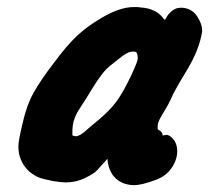

<svg xmlns="http://www.w3.org/2000/svg" viewBox="-20 -539 605 556"><path d="M451.2 -146.5Q452.1 -146.5 455.6 -147.5Q459 -148.4 461.9 -148.4Q473.6 -148.4 486.3 -129.9Q493.2 -117.2 493.2 -101.6Q493.2 -76.2 477.1 -52.7Q460.9 -29.3 432.6 -18.6Q390.6 -2.9 369.1 -2.9Q341.8 -2.9 322.3 -16.6Q294.9 -35.2 291 -79.1Q270.5 -55.7 261.2 -45.9Q252 -36.1 226.1 -23.4Q200.2 -10.7 169.9 -10.7Q159.2 -10.7 133.8 -14.6Q132.8 -14.6 122.6 -17.1Q112.3 -19.5 109.4 -20Q106.4 -20.5 97.2 -23.4Q87.9 -26.4 83.5 -29.3Q79.1 -32.2 72.3 -36.6Q65.4 -41 60.1 -46.9Q54.7 -52.7 49.8 -59.6Q33.2 -84 33.2 -115.2Q33.2 -130.9 44.9 -179.7Q56.6 -233.4 77.6 -271Q98.6 -308.6 138.7 -360.4Q171.9 -405.3 200.7 -433.1Q229.5 -460.9 272.5 -486.3Q326.2 -518.6 368.2 -518.6H377.9Q389.6 -517.6 399.4 -516.1Q409.2 -514.6 417 -511.7Q424.8 -508.8 430.2 -505.9Q435.5 -502.9 440.4 -499Q445.3 -495.1 447.3 -492.7Q449.2 -490.2 452.6 -486.3Q456.1 -482.4 457 -481.4Q458 -481.4 462.9 -490.2Q467.8 -499 478.5 -507.8Q489.3 -516.6 503.9 -516.6H508.8Q537.1 -513.7 551.3 -491.2Q565.4 -468.8 565.4 -451.2V-448.2Q557.6 -395.5 520.5 -334.5Q483.4 -273.4 475.6 -253.9Q467.8 -236.3 457 -219.2Q446.3 -202.1 441.4 -191.9Q436.5 -181.6 436.5 -170.9V-166Q436.5 -164.1 443.4 -160.2Q450.2 -156.2 451.2 -146.5ZM190.4 -146.5Q196.3 -144.5 199.2 -144.5Q205.1 -144.5 211.9 -148.4Q218.8 -152.3 224.6 -157.2Q230.5 -162.1 242.7 -172.9Q254.9 -183.6 263.7 -190.4Q297.9 -218.8 316.9 -244.6Q335.9 -270.5 359.4 -319.3Q378.9 -361.3 378.9 -369.1Q378.9 -385.7 373 -388.7Q370.1 -389.6 364.3 -389.6Q359.4 -389.6 355 -388.2Q350.6 -386.7 344.7 -383.3Q338.9 -379.9 335 -377Q331.1 -374 322.3 -367.2Q313.5 -360.4 307.6 -355.5Q296.9 -347.7 288.6 -339.4Q280.3 -331.1 272.9 -320.8Q265.6 -310.5 260.7 -303.7Q255.9 -296.9 246.6 -281.7Q237.3 -266.6 231.4 -256.8Q226.6 -249 217.3 -234.9Q208 -220.7 204.6 -214.8Q201.2 -209 196.8 -198.2Q192.4 -187.5 190.9 -176.8Q189.5 -166 189.5 -151.4Q189.5 -146.5 190.4 -146.5Z"/></svg>

Font: Essays1743
Style: BoldItalic
Weight: 700
Italic angle: -10°
Designer: Based on the typeface in a 1743 English translation of the essays of Montaigne.  PostScript/TrueType font designed by Jo
Version: Version 002.100